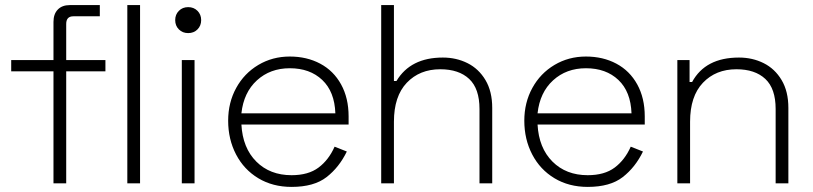

<svg xmlns="http://www.w3.org/2000/svg" viewBox="-20 -720 3192 754"><path d="M530 -700V0H480V-700ZM190 -484V-634Q190 -665 207 -682.5Q224 -700 254 -700H372V-656H268Q240 -656 240 -626V-484H394V-440H240V0H190V-440H24V-484Z M744 0H694V-484H744ZM668 -641Q668 -663 682.5 -677.5Q697 -692 719 -692Q741 -692 755.5 -677.5Q770 -663 770 -641Q770 -619 755.5 -604.5Q741 -590 719 -590Q697 -590 682.5 -604.5Q668 -619 668 -641Z M876 -246Q876 -317 907.5 -374.5Q939 -432 994.5 -465Q1050 -498 1118 -498Q1185 -498 1237.5 -470Q1290 -442 1319.5 -388.5Q1349 -335 1349 -263V-231H928Q933 -139 986.5 -85.5Q1040 -32 1125 -32Q1191 -32 1231 -62Q1271 -92 1294 -144L1342 -125Q1312 -63 1262.5 -24.5Q1213 14 1125 14Q1051 14 994.5 -20Q938 -54 907 -113.5Q876 -173 876 -246ZM1297 -275Q1294 -360 1245.5 -406Q1197 -452 1118 -452Q1041 -452 989 -404.5Q937 -357 928 -275Z M1527 -700V-402H1537Q1592 -494 1719 -494Q1772 -494 1816 -472Q1860 -450 1886.5 -405.5Q1913 -361 1913 -296V0H1863V-292Q1863 -372 1822.5 -410Q1782 -448 1709 -448Q1628 -448 1577.5 -395Q1527 -342 1527 -242V0H1477V-700Z M2039 -246Q2039 -317 2070.5 -374.5Q2102 -432 2157.5 -465Q2213 -498 2281 -498Q2348 -498 2400.5 -470Q2453 -442 2482.5 -388.5Q2512 -335 2512 -263V-231H2091Q2096 -139 2149.5 -85.5Q2203 -32 2288 -32Q2354 -32 2394 -62Q2434 -92 2457 -144L2505 -125Q2475 -63 2425.5 -24.5Q2376 14 2288 14Q2214 14 2157.5 -20Q2101 -54 2070 -113.5Q2039 -173 2039 -246ZM2460 -275Q2457 -360 2408.5 -406Q2360 -452 2281 -452Q2204 -452 2152 -404.5Q2100 -357 2091 -275Z M2688 -484V-398H2698Q2750 -494 2882 -494Q2935 -494 2979 -472Q3023 -450 3049.5 -405.5Q3076 -361 3076 -296V0H3026V-292Q3026 -372 2985.5 -410Q2945 -448 2872 -448Q2791 -448 2740.5 -395Q2690 -342 2690 -242V0H2640V-484Z"/></svg>

Font: Space Grotesk Variable
Style: Regular
Weight: 400
Designer: Florian Karsten (Space Grotesk), Colophon Foundry (Space Mono)
Foundry: Florian Karsten
Version: Version 1.106